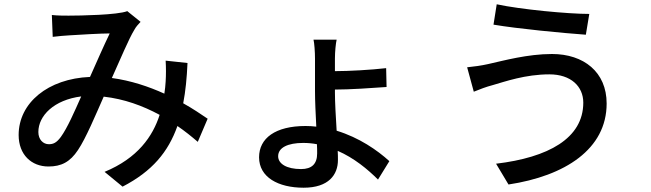

<svg xmlns="http://www.w3.org/2000/svg" viewBox="-20 -811 3040 896"><path d="M903 -149 949 -257C918 -278 880 -304 835 -329C846 -386 852 -448 855 -517L753 -528C755 -495 755 -462 753 -430C752 -412 750 -393 747 -374C674 -407 591 -435 502 -447C542 -535 581 -630 607 -672C615 -687 625 -697 636 -709L574 -759C529 -741 353 -738 300 -738C279 -738 249 -738 222 -741L226 -639C251 -642 282 -645 303 -646C348 -649 452 -655 492 -655C465 -599 432 -524 400 -452C204 -444 67 -331 67 -181C67 -89 127 -34 206 -34C266 -34 307 -55 344 -111C381 -166 426 -274 464 -360C560 -349 645 -318 725 -275C693 -175 623 -73 468 -9L552 60C691 -12 765 -102 808 -223C843 -199 874 -174 903 -149ZM264 -172C244 -145 229 -138 208 -138C181 -138 159 -160 159 -195C159 -271 232 -345 359 -361C327 -289 295 -215 264 -172Z M1543 -379V-393C1610 -393 1717 -400 1784 -405L1782 -493C1713 -485 1609 -479 1543 -479V-538C1543 -569 1547 -609 1551 -626H1443C1447 -610 1450 -569 1450 -537V-386C1450 -339 1453 -280 1456 -220C1439 -222 1423 -223 1406 -223C1265 -223 1189 -166 1189 -77C1189 16 1278 65 1397 65C1514 65 1557 4 1557 -64C1557 -76 1557 -91 1556 -107C1632 -74 1696 -21 1744 27L1797 -59C1741 -110 1656 -169 1551 -201C1547 -266 1543 -335 1543 -379ZM1460 -95C1460 -46 1435 -22 1385 -22C1317 -22 1278 -47 1278 -82C1278 -122 1323 -144 1395 -144C1417 -144 1438 -142 1459 -138C1460 -122 1460 -107 1460 -95Z M2298 -791 2283 -696C2395 -677 2603 -657 2714 -649L2730 -746C2631 -746 2409 -767 2298 -791ZM2702 -332C2702 -165 2538 -76 2295 -47L2353 50C2617 10 2811 -115 2811 -328C2811 -475 2704 -559 2556 -559C2442 -559 2330 -528 2258 -512C2227 -505 2191 -500 2160 -497L2191 -383C2218 -394 2249 -406 2280 -414C2336 -430 2431 -464 2544 -464C2644 -464 2702 -408 2702 -332Z"/></svg>

Font: Spoqa Han Sans Neo Medium
Style: Regular
Weight: 500
Designer: [Spoqa Han Sans Neo] Dong-huui Kim ___ Younghwa Kang ___ Yujin Lee ___ [Noto Sans] Ryoko NISHIZUKA ____ (kana & ideograp
Foundry: Spoqa (http://www.spoqa-han-sans.com)
Version: Version 1.100;hotconv 1.0.109;makeotfexe 2.5.65596